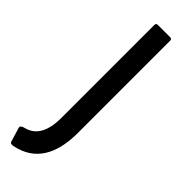

<svg xmlns="http://www.w3.org/2000/svg" viewBox="-278 -664 817 817"><g transform="rotate(45 131.0 -255.0)"><path d="M37 143Q16 148 13 138L-7 72Q-9 61 11 56Q92 37 92 -85V-644Q92 -655 102 -655H177Q187 -655 187 -644V-90Q187 110 37 143Z"/></g></svg>

Font: Sofia Sans Medium
Style: Regular
Weight: 500
Designer: Botio Nikoltchev, Ani Petrova
Foundry: lettersoup
Version: Version 4.101; ttfautohint (v1.8.4.7-5d5b)